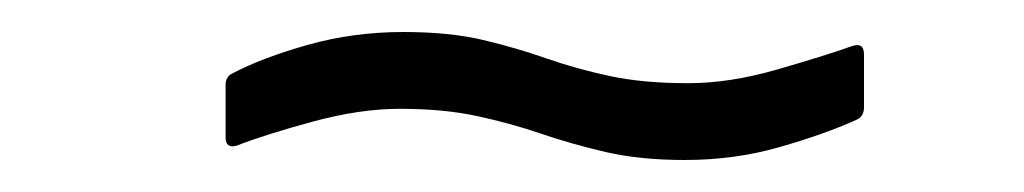

<svg xmlns="http://www.w3.org/2000/svg" viewBox="-20 -362 640 120"><path d="M408 -262Q380 -262 358.5 -267Q337 -272 318 -278.5Q299 -285 278 -289.5Q257 -294 230 -294Q205 -294 175.5 -286Q146 -278 128 -271Q121 -269 121 -276V-309Q121 -314 125 -316Q144 -326 172.5 -334Q201 -342 232 -342Q261 -342 282 -337Q303 -332 321.5 -325.5Q340 -319 361 -314.5Q382 -310 410 -310Q436 -310 465.5 -318.5Q495 -327 512 -333Q520 -336 520 -328V-295Q520 -289 515 -287Q495 -278 467 -270Q439 -262 408 -262Z"/></svg>

Font: Sofia Sans Light
Style: Italic
Weight: 300
Italic angle: -9°
Version: Version 4.100-B